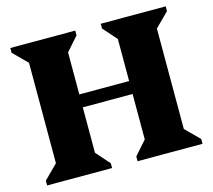

<svg xmlns="http://www.w3.org/2000/svg" viewBox="-100 -810 1031 931"><g transform="rotate(-15 416.0 -345.0)"><path d="M480 0V-24L541 -93V-597L480 -666V-690H806V-666L737 -597V-93L806 -24V0ZM26 0V-24L95 -93V-597L26 -666V-690H352V-666L291 -597V-93L352 -24V0ZM210 -321V-386H628V-321Z"/></g></svg>

Font: Platypi Light ExtraBold
Style: Regular
Weight: 800
Version: Version 1.200